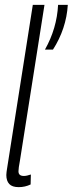

<svg xmlns="http://www.w3.org/2000/svg" viewBox="-20 -760 299 790"><path d="M115 -740H163L62 -99Q59 -83 57.5 -72.5Q56 -62 56 -55Q56 -36 78 -36Q90 -36 107 -42L106 -1Q83 10 57 10Q30 10 18 -3Q6 -16 6 -40Q6 -46 7 -52.5Q8 -59 9 -66ZM165 -556Q214 -643 219 -740H259Q256 -691 240.5 -644.5Q225 -598 198 -556Z"/></svg>

Font: Georama ExtraCondensed Light
Style: Italic
Weight: 300
Width: 2
Italic angle: -9°
Designer: Jean-Baptiste Levee
Foundry: Production Type
Version: Version 1.000